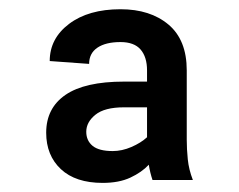

<svg xmlns="http://www.w3.org/2000/svg" viewBox="-20 -742 527 424"><path d="M308.6 -378.2Q293 -361.5 267.9 -349.8Q242.9 -338.1 206.7 -338.1Q147 -338.1 114.5 -368.4Q82 -398.8 82 -448.9Q82 -503.2 124.6 -532.5Q167.3 -561.8 253.9 -561.8H304.7V-586.6Q304.7 -616.1 290.5 -632.6Q276.3 -649.1 246.1 -649.1Q213.4 -649.1 195.1 -636.7Q176.8 -624.3 176.8 -600.9L89.8 -607.2Q89.8 -657 132.6 -689.3Q175.4 -721.6 246.1 -721.6Q311.8 -721.6 352.1 -687.7Q392.4 -653.8 392.4 -586.6V-433.2Q392.4 -412.6 394.7 -390.1Q397 -367.5 405.9 -344.5H316.8Q311.4 -360.4 308.6 -378.2ZM304.7 -505H253.9Q210.9 -505 190.7 -488.6Q170.5 -472.3 170.5 -451Q170.5 -431.5 184.5 -419.9Q198.5 -408.4 229 -408.4Q249.3 -408.4 270.2 -417.4Q291.2 -426.5 304.7 -438.9Z"/></svg>

Font: Inter Zeller
Style: Bold
Weight: 700
Designer: Rasmus Andersson; Joe Bland
Foundry: zeller
Version: Version 3.015;git-dec3a8cb1